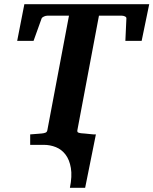

<svg xmlns="http://www.w3.org/2000/svg" viewBox="-20 -691 732 916"><path d="M655.8 -496.1H578.1L583 -603Q583.5 -609.4 575.9 -612.8Q568.4 -616.2 561 -616.2H452.1L349.1 -69.8Q347.7 -61 353.3 -58.6Q358.9 -56.2 368.2 -55.2Q377 -54.7 386.7 -53.7Q395 -52.7 405.3 -51.8L425.8 -49.8H437.5L386.2 205.1H313.5Q324.7 149.4 318.1 110.4Q311.5 71.3 292.7 46.6Q273.9 22 246.6 11Q219.2 0 188.5 0H124V-49.8Q133.8 -50.8 143.3 -51.3Q152.8 -51.8 161.1 -52.7Q170.4 -53.7 179.2 -54.2Q189.5 -55.2 197 -58.1Q204.6 -61 206.1 -70.8L309.1 -616.2H206.1Q202.6 -616.2 198.2 -615.2Q193.8 -614.3 189.7 -612.3Q185.5 -610.4 182.4 -607.9Q179.2 -605.5 178.2 -602.1L140.1 -496.1H62L96.2 -670.9H691.9Z"/></svg>

Font: Charis SIL CyrE
Style: Bold Italic
Weight: 700
Italic angle: -11°
Foundry: SIL International
Version: Version 5.000